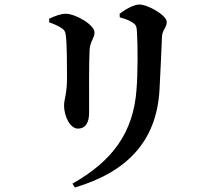

<svg xmlns="http://www.w3.org/2000/svg" viewBox="-20 -780 970 851"><path d="M301 34 312 51C541 -17 674 -152 687 -382C690 -440 696 -563 698 -619C700 -648 719 -658 719 -683C719 -712 636 -760 597 -760C573 -760 535 -738 510 -719L511 -703C532 -697 552 -691 566 -681C584 -671 586 -660 587 -638C591 -583 591 -454 585 -382C571 -192 478 -66 301 34ZM325 -210C356 -210 375 -231 375 -282C375 -347 374 -516 377 -557C379 -597 399 -611 399 -636C399 -671 313 -719 272 -719C248 -719 221 -708 198 -697V-681C219 -674 238 -665 252 -656C265 -648 270 -640 272 -621C277 -581 277 -480 277 -433C277 -366 264 -338 264 -314C264 -258 294 -210 325 -210Z"/></svg>

Font: GenRyuMin2 TW B
Style: Regular
Weight: 700
Version: Version 2.100;PS 2.1;hotconv 16.6.51;makeotf.lib2.5.65220 DE